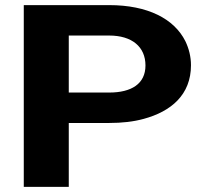

<svg xmlns="http://www.w3.org/2000/svg" viewBox="-20 -731 822 751"><path d="M249 -250H407C457 -250 502 -255 542 -266C649 -295 727 -360 727 -476C727 -509 719 -541 705 -570C661 -658 557 -711 407 -711H73V0H249ZM549 -475C549 -403 494 -369 407 -369H249V-592H407C496 -592 549 -548 549 -475Z"/></svg>

Font: Asimov
Style: XWid
Weight: 500
Designer: Google
Version: Version 2.000980; 2014